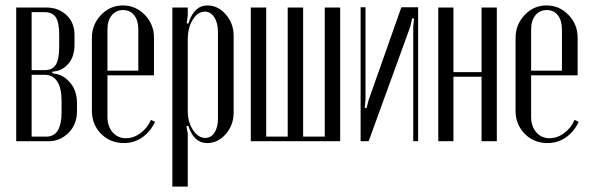

<svg xmlns="http://www.w3.org/2000/svg" viewBox="-20 -523 2189 711"><path d="M255.9 -393.1V-357.9Q255.9 -313.5 233.9 -287.8Q211.9 -262.2 183.1 -258.8L173.8 -257.8V-252L183.1 -250Q214.8 -246.1 240 -216.6Q265.1 -187 265.1 -141.1V-110.8Q265.1 -62.5 233.9 -31.2Q202.6 0 160.2 0H40V-495.1H152.8Q195.8 -495.1 225.8 -467.5Q255.9 -439.9 255.9 -393.1ZM97.2 -263.2H145Q174.3 -263.2 186.8 -283.4Q199.2 -303.7 199.2 -349.1V-395Q199.2 -439.5 186.8 -458.7Q174.3 -478 146 -478H97.2ZM208 -107.9V-148.9Q208 -197.3 191.7 -221.7Q175.3 -246.1 145 -246.1H97.2V-17.1H151.9Q208 -17.1 208 -107.9Z M320.3 -382.8Q320.3 -432.1 354 -467.5Q387.7 -502.9 435.1 -502.9Q482.4 -502.9 516.4 -467.8Q550.3 -432.6 550.3 -383.8V-244.1H377.9V-90.8Q377.9 -55.2 397 -33.2Q416 -11.2 446.3 -11.2Q474.6 -11.2 500 -29.8Q525.4 -48.3 539.1 -79.1L554.2 -71.8Q536.1 -34.2 506.1 -13.7Q476.1 6.8 439 6.8Q388.2 6.8 354.2 -27.6Q320.3 -62 320.3 -112.8ZM377.9 -261.2H492.2V-414.1Q492.2 -446.8 477.1 -466.3Q461.9 -485.8 436 -485.8Q409.7 -485.8 393.8 -466.3Q377.9 -446.8 377.9 -414.1Z M675.3 -465.8 671.4 -437 677.2 -435.1Q698.2 -502.9 748 -502.9Q787.1 -502.9 816.2 -469.5Q845.2 -436 845.2 -391.1V-106Q845.2 -60.1 816.2 -26.6Q787.1 6.8 747.1 6.8Q697.8 6.8 677.2 -57.1L670.4 -55.2L675.3 -26.9V168H618.2V-495.1H675.3ZM675.3 -111.8Q675.3 -71.3 694.6 -41.7Q713.9 -12.2 740.2 -12.2Q761.2 -12.2 774.2 -31.7Q787.1 -51.3 787.1 -84V-404.8Q787.1 -438.5 773.4 -459.2Q759.8 -480 738.3 -480Q712.4 -480 693.8 -450Q675.3 -419.9 675.3 -377.9Z M908.7 0V-495.1H965.8V-17.1H1045.4V-495.1H1102.5V-17.1H1182.6V-495.1H1239.7V0Z M1466.3 -496.1H1528.3V0H1510.3V-423.8L1513.2 -454.1L1506.3 -455.1L1499.5 -424.8L1345.2 0H1315.4V-496.1H1333.5V-153.8L1330.6 -124L1337.4 -123L1345.2 -152.8Z M1603 -495.1H1659.2V-255.9H1763.2V-495.1H1819.8V0H1763.2V-238.8H1659.2V0H1603Z M1889.2 -382.8Q1889.2 -432.1 1922.9 -467.5Q1956.5 -502.9 2003.9 -502.9Q2051.3 -502.9 2085.2 -467.8Q2119.1 -432.6 2119.1 -383.8V-244.1H1946.8V-90.8Q1946.8 -55.2 1965.8 -33.2Q1984.9 -11.2 2015.1 -11.2Q2043.5 -11.2 2068.8 -29.8Q2094.2 -48.3 2107.9 -79.1L2123 -71.8Q2105 -34.2 2075 -13.7Q2044.9 6.8 2007.8 6.8Q1957 6.8 1923.1 -27.6Q1889.2 -62 1889.2 -112.8ZM1946.8 -261.2H2061V-414.1Q2061 -446.8 2045.9 -466.3Q2030.8 -485.8 2004.9 -485.8Q1978.5 -485.8 1962.6 -466.3Q1946.8 -446.8 1946.8 -414.1Z"/></svg>

Font: Moniqa Narrow Heading
Style: Regular
Weight: 400
Width: 4
Designer: Rajesh Rajput
Foundry: Rajesh Rajput
Version: Version 1.000